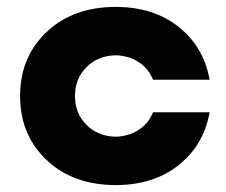

<svg xmlns="http://www.w3.org/2000/svg" viewBox="-20 -530 660 560"><path d="M317.4 9.8Q192.9 9.8 115.7 -63.5Q38.6 -136.7 38.6 -250Q38.6 -363.3 115.7 -436.5Q192.9 -509.8 317.4 -509.8Q428.2 -509.8 501.5 -451.2Q574.7 -392.6 591.3 -297.4H426.3Q414.1 -329.1 385 -348.4Q356 -367.7 317.4 -368.7Q265.6 -367.7 232.2 -334.2Q198.7 -300.8 198.7 -250Q198.7 -199.2 232.2 -165.8Q265.6 -132.3 317.4 -131.3Q356 -132.3 385 -151.6Q414.1 -170.9 426.3 -202.6H591.3Q574.7 -107.4 501.5 -48.8Q428.2 9.8 317.4 9.8Z"/></svg>

Font: Now
Style: Bold
Weight: 700
Designer: Alfredo Marco Pradil
Foundry: Alfredo Marco Pradil
Version: Version 1.002;PS 001.002;hotconv 1.0.88;makeotf.lib2.5.64775